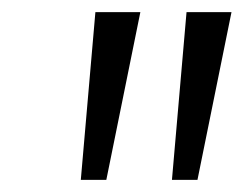

<svg xmlns="http://www.w3.org/2000/svg" viewBox="-20 -739 401 316"><path d="M113 -443 137 -719H211L155 -443ZM263 -443 287 -719H361L305 -443Z"/></svg>

Font: Nunitoga
Style: Light Italic
Weight: 300
Italic angle: -9°
Designer: Vernon Adams
Foundry: Vernon Adams
Version: Version 1.0